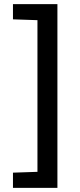

<svg xmlns="http://www.w3.org/2000/svg" viewBox="-20 -763 391 933"><path d="M43 150V76L162 72V-665L43 -669V-743H259V150Z"/></svg>

Font: Saira Thin Medium
Style: Regular
Weight: 500
Version: Version 1.101